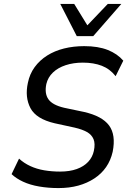

<svg xmlns="http://www.w3.org/2000/svg" viewBox="-20 -949 659 978"><path d="M278 9Q226 9 179.5 1Q133 -7 97.5 -23.5Q62 -40 39 -62L77 -141Q102 -118 134.5 -103Q167 -88 205.5 -81.5Q244 -75 286 -75Q335 -75 371 -88Q407 -101 429 -124.5Q451 -148 458 -180Q466 -217 456.5 -240Q447 -263 423 -276.5Q399 -290 360 -299L259 -321Q164 -343 135 -398.5Q106 -454 122 -527Q131 -572 156.5 -607Q182 -642 220 -666Q258 -690 306 -702Q354 -714 409 -714Q480 -714 529 -694.5Q578 -675 608 -640L569 -561Q540 -598 498.5 -614Q457 -630 402 -630Q354 -630 314.5 -617Q275 -604 249.5 -579.5Q224 -555 216 -521Q206 -473 226.5 -443.5Q247 -414 307 -400L407 -379Q500 -358 535.5 -310Q571 -262 554 -176Q544 -132 520.5 -98Q497 -64 460.5 -40Q424 -16 378.5 -3.5Q333 9 278 9ZM371 -765 287 -929H358L425 -820L529 -929H598L455 -765Z"/></svg>

Font: Nunito Sans 7pt SemiCondensed Medium
Style: Italic
Weight: 500
Width: 4
Italic angle: -9°
Designer: Vernon Adams
Foundry: Vernon Adams
Version: Version 3.101;gftools[0.9.27]